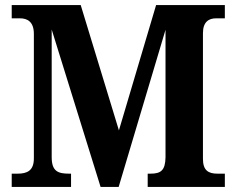

<svg xmlns="http://www.w3.org/2000/svg" viewBox="-20 -734 928 754"><path d="M26 0H259V-52H252C209 -52 183 -60 183 -117V-618L375 0H446L630 -617V-116C629 -65 612 -52 571 -52H560V0H863V-52H834C798 -52 777 -65 777 -110V-604C777 -649 801 -662 828 -662H863V-714H593L447 -222L297 -714H26V-662H59C87 -662 113 -649 113 -601V-112C113 -64 87 -52 49 -52H26Z"/></svg>

Font: Noto Serif Hebrew SemiCondensed
Style: Bold
Weight: 700
Width: 4
Designer: Monotype Design Team
Foundry: Monotype Imaging Inc.
Version: Version 2.004